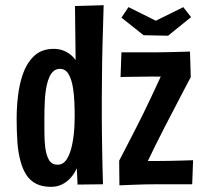

<svg xmlns="http://www.w3.org/2000/svg" viewBox="-20 -715 781 745"><path d="M44.6 -254.2Q44.6 -299.8 49.9 -343.1Q55.2 -386.4 66.6 -421.4Q82 -468.4 111.3 -496.9Q140.6 -525.4 188.4 -525.4Q207.8 -525.4 223.5 -519.7Q239.2 -514 252 -504.2Q264.8 -494.4 273.4 -481.6Q273.4 -500.8 272.9 -528.3Q272.4 -555.8 272.2 -586.4Q272 -617 271.5 -644.7Q271 -672.4 271 -691.6L382.2 -694.8Q379.6 -609.2 377.8 -541.9Q376 -474.6 375.8 -422.5Q375.6 -370.4 375 -327.6Q375 -297 375 -264.3Q375 -231.6 375.5 -198.2Q376 -164.8 376.5 -131.1Q377 -97.4 377.8 -64.5Q378.6 -31.6 379.6 0L281 1.2L278 -62.2Q268.6 -40.8 253.7 -24.5Q238.8 -8.2 220 0.9Q201.2 10 177.2 10Q144 10 120.5 -1.9Q97 -13.8 82.6 -35.9Q68.2 -58 60.2 -87.4Q50.2 -122.4 47.4 -165.1Q44.6 -207.8 44.6 -254.2ZM152.2 -255Q152.2 -223.8 152.4 -195.4Q152.6 -167 155.4 -144.2Q159.2 -113.2 169.9 -94.6Q180.6 -76 203.6 -76Q226.6 -76 240.2 -98.9Q253.8 -121.8 260.2 -155.2Q263.8 -172.6 265.9 -190.9Q268 -209.2 268.9 -227.9Q269.8 -246.6 269.8 -264.6Q269.8 -292.4 268.5 -320.2Q267.2 -348 263.6 -371.2Q258.6 -405.2 246.6 -426.5Q234.6 -447.8 212.2 -447.8Q198.6 -447.8 188.6 -439.6Q178.6 -431.4 172.1 -417.3Q165.6 -403.2 161.4 -384.2Q155.4 -356.4 153.8 -322.3Q152.2 -288.2 152.2 -255ZM516.8 -10 442.4 -91.4Q455 -115.8 469.2 -143.1Q483.4 -170.4 499.8 -202.5Q516.2 -234.6 534.6 -271.4Q552.4 -307.4 569.4 -344Q586.4 -380.6 603.9 -418.1Q621.4 -455.6 639 -495L720.2 -416Q705.2 -387.6 689.2 -356.9Q673.2 -326.2 656 -293.1Q638.8 -260 620 -224Q599.6 -184 580.8 -146.3Q562 -108.6 546.1 -74.4Q530.2 -40.2 516.8 -10ZM443.4 4 442.4 -91.4Q442.4 -91.4 460 -91.4Q477.6 -91.4 503.8 -90.9Q530 -90.4 556.5 -90.4Q583 -90.4 599.8 -90.4Q617.8 -90.4 640.1 -90.9Q662.4 -91.4 682.5 -91.9Q702.6 -92.4 715.9 -92.9Q729.2 -93.4 729.2 -93.4L725.8 0Q725.8 0 711.3 0Q696.8 0 674.3 0Q651.8 0 627.8 0Q603.8 0 584.8 0Q566.4 0 542.6 0.5Q518.8 1 495.9 2Q473 3 458.2 3.5Q443.4 4 443.4 4ZM447.8 -416 451.2 -512Q451.2 -512 465.2 -512Q479.2 -512 500.7 -512Q522.2 -512 545.4 -512Q568.6 -512 587.6 -512Q605.2 -512 627 -512.5Q648.8 -513 669.5 -513.5Q690.2 -514 703.7 -514.5Q717.2 -515 717.2 -515L720.2 -416Q720.2 -416 704.6 -416.5Q689 -417 665.1 -417Q641.2 -417 616 -417.5Q590.8 -418 571.6 -418Q553.6 -418 532.1 -417.5Q510.6 -417 491.5 -417Q472.4 -417 460.1 -416.5Q447.8 -416 447.8 -416ZM632.2 -576.4 537 -578.4 451.2 -646.6 478.6 -687.4 584.6 -634.6 691.2 -687.2 721.4 -648.6Z"/></svg>

Font: Truculenta
Style: Regular
Weight: 400
Designer: Ivan Castro, Eva Sanz & Omnibus-Type Team
Foundry: Omnibus-Type
Version: Version 1.002